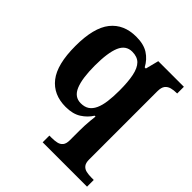

<svg xmlns="http://www.w3.org/2000/svg" viewBox="-211 -688 1071 1071"><g transform="rotate(45 324.0 -153.0)"><path d="M297 240V187H315Q337 187 355.5 183Q374 179 385 165.5Q396 152 396 125V52Q396 31 397 9Q398 -13 400 -33.5Q402 -54 404 -70H397Q376 -36 340 -13Q304 10 248 10Q151 10 98.5 -57Q46 -124 46 -269Q46 -413 99 -479.5Q152 -546 250 -546Q309 -546 345.5 -522.5Q382 -499 404 -458H413L433 -536H635V-483H631Q609 -483 590 -478Q571 -473 559.5 -458.5Q548 -444 548 -413V125Q548 152 559 165.5Q570 179 588.5 183Q607 187 629 187H647V240ZM293 -64Q323 -64 342.5 -77Q362 -90 374 -116Q386 -142 391 -180Q396 -218 396 -267Q396 -336 386.5 -381.5Q377 -427 355 -449Q333 -471 293 -471Q243 -471 221.5 -420.5Q200 -370 200 -268Q200 -168 221.5 -116Q243 -64 293 -64Z"/></g></svg>

Font: Noto Serif Gujarati
Style: Regular
Weight: 400
Designer: Universal Thirst, Indian Type Foundry and the Monotype Design Team
Foundry: Monotype Imaging Inc.
Version: Version 2.102